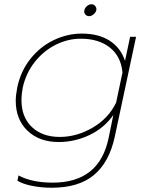

<svg xmlns="http://www.w3.org/2000/svg" viewBox="-20 -653 688 903"><path d="M377 -605Q379 -616 389 -624.5Q399 -633 410 -633Q421 -633 428 -624.5Q435 -616 433 -605Q430 -594 420 -585.5Q410 -577 399 -577Q388 -577 381 -585.5Q374 -594 377 -605ZM62 197 67 172Q130 206 228 206Q448 206 491 -5L513 -112Q469 -50 400 -17.5Q331 15 256 15Q165 15 109.5 -38Q54 -91 54 -180Q54 -203 61 -241Q77 -318 122.5 -375.5Q168 -433 232 -464Q296 -495 365 -495Q443 -495 495 -462Q547 -429 568 -367L592 -480H620L520 -11Q494 110 422 170Q350 230 223 230Q174 230 130 221Q86 212 62 197ZM526 -170 556 -312Q549 -388 496.5 -429.5Q444 -471 360 -471Q299 -471 242 -442.5Q185 -414 143.5 -361.5Q102 -309 87 -241Q81 -210 81 -182Q81 -102 130 -55.5Q179 -9 261 -9Q341 -9 415.5 -52.5Q490 -96 526 -170Z"/></svg>

Font: Prompt Thin
Style: Italic
Weight: 250
Italic angle: -12°
Designer: Katatrad Team
Foundry: CadsonDemak
Version: Version 1.001